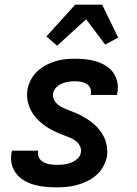

<svg xmlns="http://www.w3.org/2000/svg" viewBox="-20 -795 590 827"><path d="M223 12Q198 12 173.5 9.5Q149 7 126 0.5Q103 -6 83 -18Q63 -30 49 -48.5Q35 -67 30 -90.5Q25 -114 30 -139L31 -146H144V-143Q141 -128 148 -115.5Q155 -103 167 -96.5Q179 -90 193.5 -87.5Q208 -85 223 -85Q238 -85 253.5 -86.5Q269 -88 284 -93.5Q299 -99 312.5 -110.5Q326 -122 328 -137Q331 -152 325 -164.5Q319 -177 308.5 -186Q298 -195 285 -200.5Q272 -206 258.5 -211Q245 -216 232 -221.5Q219 -227 206.5 -233.5Q194 -240 182.5 -247.5Q171 -255 160.5 -263.5Q150 -272 140.5 -282Q131 -292 123 -303.5Q115 -315 109.5 -327.5Q104 -340 100.5 -354Q97 -368 96.5 -382.5Q96 -397 99 -413Q103 -433 114 -453Q125 -473 141.5 -488.5Q158 -504 178 -514.5Q198 -525 219 -531.5Q240 -538 261 -540Q282 -542 303 -542Q327 -542 350.5 -539.5Q374 -537 396 -530Q418 -523 437 -511Q456 -499 468.5 -481Q481 -463 485.5 -440Q490 -417 485 -393L484 -386H371V-389Q374 -403 369 -415Q364 -427 353.5 -433.5Q343 -440 329.5 -442.5Q316 -445 303 -445Q289 -445 275.5 -443Q262 -441 248 -435.5Q234 -430 223 -419Q212 -408 209 -394Q206 -379 212.5 -366Q219 -353 230 -344Q241 -335 253.5 -329.5Q266 -324 279.5 -319Q293 -314 306 -308.5Q319 -303 331 -296.5Q343 -290 355 -282.5Q367 -275 377.5 -266.5Q388 -258 397.5 -248Q407 -238 415 -226.5Q423 -215 429 -202.5Q435 -190 438 -176Q441 -162 442 -147.5Q443 -133 440 -118Q435 -96 423.5 -75.5Q412 -55 393.5 -39.5Q375 -24 354 -14Q333 -4 311 2Q289 8 267 10Q245 12 223 12ZM226 -598 180 -638 304 -775H420L489 -633L433 -603L351 -712Z"/></svg>

Font: Lode Term
Style: Bold Italic
Weight: 700
Italic angle: -11°
Monospace: yes
Designer: Belleve Invis
Foundry: Belleve Invis
Version: Version 29.2.0